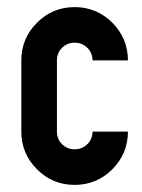

<svg xmlns="http://www.w3.org/2000/svg" viewBox="-20 -520 398 540"><path d="M240.2 -149.9H339.8Q339.8 -87.9 295.9 -43.9Q252 0 189.9 0Q127.9 0 84 -43.9Q40 -87.9 40 -149.9V-350.1Q40 -412.1 84 -456.1Q127.9 -500 189.9 -500Q252 -500 295.9 -456.1Q339.8 -412.1 339.8 -350.1H240.2Q240.2 -371.1 225.6 -385.5Q210.9 -399.9 189.9 -399.9Q168.9 -399.9 154.5 -385.5Q140.1 -371.1 140.1 -350.1V-149.9Q140.1 -128.9 154.5 -114.5Q168.9 -100.1 189.9 -100.1Q210.9 -100.1 225.6 -114.5Q240.2 -128.9 240.2 -149.9Z"/></svg>

Font: OSP-DIN
Style: DIN
Weight: 500
Width: 3
Version: Version 001.000